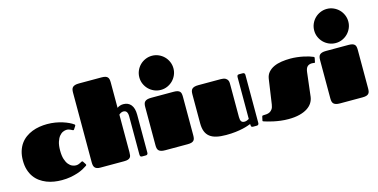

<svg xmlns="http://www.w3.org/2000/svg" viewBox="-83 -1310 3480 1768"><g transform="rotate(-15 1656.5 -426.0)"><path d="M380.9 -247.1Q380.9 -197.8 391.4 -165Q401.9 -132.3 418 -113Q434.1 -93.8 452.6 -85.9Q471.2 -78.1 487.3 -78.1Q499.5 -78.1 509.8 -81.3Q520 -84.5 527.8 -88.6Q535.6 -92.8 541 -95.9Q546.4 -99.1 549.3 -99.1Q553.7 -99.1 555.4 -97.7Q557.1 -96.2 559.6 -92.3L576.7 -65.9Q579.1 -62 579.1 -59.1Q579.1 -55.7 577.1 -53.7Q575.2 -51.8 573.2 -50.3Q557.1 -39.1 533.7 -26.6Q510.3 -14.2 479.2 -3.9Q448.2 6.3 410.2 13.2Q372.1 20 327.1 20Q290.5 20 253.9 14.2Q217.3 8.3 183.8 -4.9Q150.4 -18.1 121.6 -38.8Q92.8 -59.6 71.5 -89.1Q50.3 -118.7 38.1 -158Q25.9 -197.3 25.9 -247.1Q25.9 -296.9 38.1 -336.2Q50.3 -375.5 71.5 -405Q92.8 -434.6 121.6 -455.3Q150.4 -476.1 183.8 -489.3Q217.3 -502.4 253.9 -508.3Q290.5 -514.2 327.1 -514.2Q367.2 -514.2 404.3 -508.1Q441.4 -502 472.9 -491.9Q504.4 -481.9 529.5 -470Q554.7 -458 570.3 -446.3Q572.3 -444.8 574.2 -442.9Q576.2 -440.9 576.2 -437.5Q576.2 -434.1 573.7 -430.7L556.6 -404.3Q554.2 -400.4 552.5 -398.9Q550.8 -397.5 546.4 -397.5Q543.5 -397.5 538.6 -400.4Q533.7 -403.3 526.4 -407Q519 -410.6 509.3 -413.8Q499.5 -417 487.3 -417Q471.2 -417 452.6 -408.9Q434.1 -400.9 418 -381.3Q401.9 -361.8 391.4 -329.1Q380.9 -296.4 380.9 -247.1Z M993.7 -490.7Q1004.4 -499 1019.5 -504.4Q1034.7 -509.8 1052.7 -509.8Q1099.6 -509.8 1125.7 -477.5Q1151.9 -445.3 1151.9 -382.8V-22.9Q1151.9 -14.6 1149.7 -10Q1147.5 -5.4 1144.3 -3.2Q1141.1 -1 1136.7 -0.5Q1132.3 0 1127.9 0H1096.7Q1084 0 1080.3 -7.3Q1076.7 -14.6 1076.7 -22.9V-387.7Q1076.7 -415.5 1066.7 -430.2Q1056.6 -444.8 1034.7 -444.8Q1023.4 -444.8 1012 -438.7Q1000.5 -432.6 993.7 -425.8V-68.4Q993.7 -51.3 991.7 -38.6Q989.7 -25.9 982.4 -17.3Q975.1 -8.8 961.4 -4.4Q947.8 0 924.3 0H698.2Q679.2 0 666.7 -4.4Q654.3 -8.8 647 -17.1Q639.6 -25.4 636.7 -38.1Q633.8 -50.8 633.8 -67.9V-731.9Q633.8 -748.5 636.7 -761.5Q639.6 -774.4 647.9 -782.7Q656.2 -791 670.9 -795.4Q685.5 -799.8 709 -799.8H922.9Q944.8 -799.8 958.7 -795.9Q972.7 -792 980.5 -783.4Q988.3 -774.9 991 -762.2Q993.7 -749.5 993.7 -731.9Z M1241.7 -432.1Q1241.7 -448.7 1244.6 -461.7Q1247.6 -474.6 1255.9 -482.9Q1264.2 -491.2 1278.8 -495.6Q1293.5 -500 1316.9 -500H1530.8Q1553.2 -500 1567.1 -495.8Q1581.1 -491.7 1588.9 -483.4Q1596.7 -475.1 1599.1 -462.4Q1601.6 -449.7 1601.6 -432.1V-66.9Q1601.6 -50.3 1599.1 -37.8Q1596.7 -25.4 1588.9 -16.8Q1581.1 -8.3 1567.1 -4.2Q1553.2 0 1530.8 0H1316.9Q1293.5 0 1278.8 -4.4Q1264.2 -8.8 1255.9 -17.1Q1247.6 -25.4 1244.6 -38.1Q1241.7 -50.8 1241.7 -67.9ZM1259.8 -709Q1259.8 -742.7 1272.7 -772.5Q1285.6 -802.2 1307.6 -824.2Q1329.6 -846.2 1359.4 -859.1Q1389.2 -872.1 1422.9 -872.1Q1456.1 -872.1 1485.6 -859.1Q1515.1 -846.2 1537.1 -824.2Q1559.1 -802.2 1572 -772.5Q1585 -742.7 1585 -709Q1585 -675.8 1572 -646.2Q1559.1 -616.7 1537.1 -594.7Q1515.1 -572.8 1485.6 -559.8Q1456.1 -546.9 1422.9 -546.9Q1389.2 -546.9 1359.4 -559.8Q1329.6 -572.8 1307.6 -594.7Q1285.6 -616.7 1272.7 -646.2Q1259.8 -675.8 1259.8 -709Z M2051.3 -119.1Q2051.3 -91.3 2060.3 -78.1Q2069.3 -64.9 2091.3 -64.9Q2102.5 -64.9 2115 -69.8Q2127.4 -74.7 2134.3 -79.1V-477.1Q2134.3 -485.4 2137.9 -492.7Q2141.6 -500 2154.3 -500H2185.5Q2189.9 -500 2194.3 -499.5Q2198.7 -499 2201.9 -496.8Q2205.1 -494.6 2207.3 -490Q2209.5 -485.4 2209.5 -477.1V-22.9Q2209.5 -14.6 2207.3 -10Q2205.1 -5.4 2201.9 -3.2Q2198.7 -1 2194.3 -0.5Q2189.9 0 2185.5 0H2154.3Q2141.6 0 2137.9 -7.3Q2134.3 -14.6 2134.3 -30.8Q2123.5 -26.9 2104.2 -20Q2085 -13.2 2055.7 -6.6Q2026.4 0 1986.6 4.9Q1946.8 9.8 1895.5 9.8Q1842.8 9.8 1804.4 1Q1766.1 -7.8 1741 -27.6Q1715.8 -47.4 1703.6 -79.1Q1691.4 -110.8 1691.4 -157.2V-432.1Q1691.4 -448.7 1694.3 -461.7Q1697.3 -474.6 1705.6 -482.9Q1713.9 -491.2 1728.5 -495.6Q1743.2 -500 1766.6 -500H1980.5Q2008.8 -500 2023.4 -491.7Q2038.1 -483.4 2044.4 -471.2Q2050.8 -459 2051 -444.8Q2051.3 -430.7 2051.3 -418.9Z M2647.5 -517.1Q2678.7 -517.1 2710 -513.4Q2741.2 -509.8 2769.3 -503.9Q2797.4 -498 2820.6 -491Q2843.8 -483.9 2858.4 -477.1Q2860.8 -476.1 2863.5 -474.1Q2866.2 -472.2 2866.2 -466.8Q2866.2 -465.3 2865.7 -462.9Q2865.2 -460.4 2864.7 -458L2858.9 -429.2Q2857.9 -423.3 2856.2 -422.1Q2854.5 -420.9 2853 -420.9Q2850.6 -420.9 2843.8 -422.4Q2836.9 -423.8 2829.1 -423.8Q2801.3 -423.8 2785.2 -408.9Q2769 -394 2764.6 -356.9L2737.3 -128.9Q2733.4 -98.6 2717 -72.3Q2700.7 -45.9 2669.9 -25.9Q2639.2 -5.9 2594 5.6Q2548.8 17.1 2488.3 17.1Q2450.2 17.1 2414.1 12.5Q2377.9 7.8 2347.4 1.2Q2316.9 -5.4 2294.2 -12Q2271.5 -18.6 2260.3 -22.5Q2256.3 -23.4 2254.2 -25.1Q2252 -26.9 2252 -30.8Q2252 -32.7 2252.4 -35.2Q2252.9 -37.6 2253.9 -41L2259.8 -68.4Q2260.7 -72.3 2263.2 -74.7Q2265.6 -77.1 2272 -77.1Q2288.1 -77.1 2304.4 -78.9Q2320.8 -80.6 2334.7 -87.9Q2348.6 -95.2 2359.1 -110.4Q2369.6 -125.5 2373.5 -152.8L2407.7 -388.2Q2413.1 -425.3 2435.1 -450.2Q2457 -475.1 2489.5 -490Q2522 -504.9 2563 -511Q2604 -517.1 2647.5 -517.1Z M2908.7 -432.1Q2908.7 -448.7 2911.6 -461.7Q2914.6 -474.6 2922.9 -482.9Q2931.2 -491.2 2945.8 -495.6Q2960.4 -500 2983.9 -500H3197.8Q3220.2 -500 3234.1 -495.8Q3248 -491.7 3255.9 -483.4Q3263.7 -475.1 3266.1 -462.4Q3268.6 -449.7 3268.6 -432.1V-66.9Q3268.6 -50.3 3266.1 -37.8Q3263.7 -25.4 3255.9 -16.8Q3248 -8.3 3234.1 -4.2Q3220.2 0 3197.8 0H2983.9Q2960.4 0 2945.8 -4.4Q2931.2 -8.8 2922.9 -17.1Q2914.6 -25.4 2911.6 -38.1Q2908.7 -50.8 2908.7 -67.9ZM2926.8 -709Q2926.8 -742.7 2939.7 -772.5Q2952.6 -802.2 2974.6 -824.2Q2996.6 -846.2 3026.4 -859.1Q3056.2 -872.1 3089.8 -872.1Q3123 -872.1 3152.6 -859.1Q3182.1 -846.2 3204.1 -824.2Q3226.1 -802.2 3239 -772.5Q3252 -742.7 3252 -709Q3252 -675.8 3239 -646.2Q3226.1 -616.7 3204.1 -594.7Q3182.1 -572.8 3152.6 -559.8Q3123 -546.9 3089.8 -546.9Q3056.2 -546.9 3026.4 -559.8Q2996.6 -572.8 2974.6 -594.7Q2952.6 -616.7 2939.7 -646.2Q2926.8 -675.8 2926.8 -709Z"/></g></svg>

Font: Fascinate Cyrillic
Style: Regular
Weight: 900
Designer: Denis Ignatov
Foundry: Astigmatic (AOETI)
Version: Version 1.00 November 30, 2018, initial release